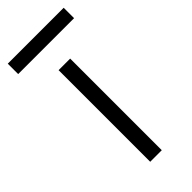

<svg xmlns="http://www.w3.org/2000/svg" viewBox="-226 -652 692 692"><g transform="rotate(-45 119.5 -306.5)"><path d="M-23 -613H262V-560H-23ZM90 -467H149V0H90Z"/></g></svg>

Font: Athiti
Style: Regular
Weight: 400
Designer: CadsonDemak Team
Foundry: CadsonDemak
Version: Version 1.032